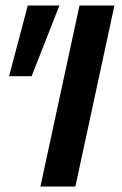

<svg xmlns="http://www.w3.org/2000/svg" viewBox="-20 -678 443 698"><path d="M127 0 269 -658H396L254 0ZM95 -401H13L81 -658H196Z"/></svg>

Font: Ysabeau
Style: Bold Italic
Weight: 700
Italic angle: -12°
Designer: Christian Thalmann (Catharsis Fonts)
Version: Version 2.002